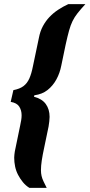

<svg xmlns="http://www.w3.org/2000/svg" viewBox="-20 -763 435 933"><path d="M123 150Q105 139 91.5 122.5Q78 106 68 87Q58 68 53.5 46.5Q49 25 49 3Q49 -5 50 -12Q51 -19 52 -27L78 -153Q81 -167 83 -179Q85 -191 85 -203Q85 -227 73.5 -245Q62 -263 32 -268L45 -325Q76 -331 94 -344.5Q112 -358 122.5 -381.5Q133 -405 140 -441L169 -579Q175 -611 188.5 -636Q202 -661 220.5 -680.5Q239 -700 262.5 -715.5Q286 -731 312 -743H395Q372 -718 357 -699Q342 -680 332.5 -660.5Q323 -641 315.5 -614Q308 -587 299 -546L278 -445Q271 -408 254 -377Q237 -346 211 -325.5Q185 -305 147 -300L145 -293Q184 -283 202.5 -257.5Q221 -232 221 -195Q221 -185 219.5 -173Q218 -161 216 -148L195 -47Q187 -10 183 16.5Q179 43 179 64Q179 79 182 92Q185 105 191.5 118.5Q198 132 207 150Z"/></svg>

Font: Saira ExtraCondensed Black
Style: Italic
Weight: 900
Width: 2
Italic angle: -12°
Designer: Hector Gatti with collaboration of the Omnibus-Type team
Foundry: Omnibus-Type
Version: Version 1.101